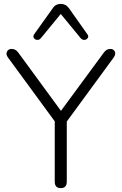

<svg xmlns="http://www.w3.org/2000/svg" viewBox="-20 -963 626 989"><path d="M293 6Q262 6 262 -27V-338L21 -667Q9 -683 16 -697Q23 -711 40 -711Q61 -711 75 -691L294 -392L514 -691Q528 -711 548 -711Q565 -711 571.5 -697.5Q578 -684 565 -666L324 -337V-27Q324 6 293 6ZM191 -767Q182 -756 170.5 -757.5Q159 -759 154 -768Q149 -777 157 -788L252 -921Q260 -933 270.5 -938Q281 -943 293 -943Q305 -943 315.5 -938Q326 -933 335 -921L429 -788Q438 -777 432.5 -768Q427 -759 416 -757.5Q405 -756 395 -767L293 -891Z"/></svg>

Font: Nunito Light
Style: Regular
Weight: 300
Designer: Vernon Adams
Foundry: Vernon Adams
Version: Version 3.601; ttfautohint (v1.8.2.53-6de2)